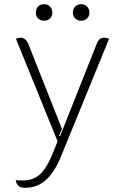

<svg xmlns="http://www.w3.org/2000/svg" viewBox="-20 -689 596 917"><path d="M55 171Q63 173 89 173Q139 173 171.5 143Q204 113 233 41L255 -14L56 -504Q68 -509 79 -509Q90 -509 100 -501Q110 -493 115 -480L276 -73L262 -40L267 -39L442 -480Q448 -496 456.5 -502.5Q465 -509 478 -509Q488 -509 501 -504L273 54Q241 134 199 171Q157 208 99 208Q60 208 55 171ZM151 -629Q151 -646 162 -657.5Q173 -669 191 -669Q208 -669 219 -657.5Q230 -646 230 -629Q230 -612 219 -601Q208 -590 191 -590Q173 -590 162 -601Q151 -612 151 -629ZM328 -629Q328 -646 339 -657.5Q350 -669 368 -669Q385 -669 396 -657.5Q407 -646 407 -629Q407 -612 396 -601Q385 -590 368 -590Q350 -590 339 -601Q328 -612 328 -629Z"/></svg>

Font: K2D Thin
Style: Regular
Weight: 100
Designer: Katatrad Aksorn Co.,Ltd.
Foundry: Cadson Demak Co.,Ltd.
Version: Version 1.000; ttfautohint (v1.6)